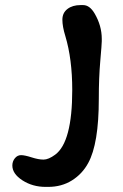

<svg xmlns="http://www.w3.org/2000/svg" viewBox="-20 -711 488 759"><path d="M28.8 -56.6Q28.8 -73.2 38.8 -85.4Q48.8 -97.7 63.2 -97.7Q77.6 -97.7 105 -88.9Q132.3 -80.1 152.1 -80.1Q171.9 -80.1 198.2 -99.6Q265.6 -149.4 265.6 -355.5Q265.6 -477.1 238.3 -568.4Q226.6 -606 226.6 -633.1Q226.6 -660.2 246.6 -675.5Q266.6 -690.9 298.3 -690.9H308.6Q334.5 -690.9 354 -657.7Q382.3 -609.4 382.3 -557.6V-547.9Q382.3 -537.1 376.5 -470.7Q370.6 -404.3 370.6 -320.3Q370.6 -142.6 328.6 -66.4Q305.2 -23.4 264.4 2.2Q223.6 27.8 170.4 27.8H160.2Q108.9 27.8 68.8 2Q28.8 -23.9 28.8 -56.6Z"/></svg>

Font: Averia Sans Libre
Style: Regular
Weight: 400
Version: Version 1.002